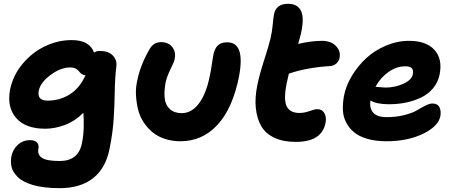

<svg xmlns="http://www.w3.org/2000/svg" viewBox="-20 -734 2394 1011"><path d="M293.9 256.8Q250 256.8 213.4 252.2Q176.8 247.6 150.9 239.5Q125 231.4 104.7 220.7Q84.5 210 72 196.8Q59.6 183.6 51.3 170.4Q43 157.2 40.3 142.6Q37.6 127.9 37.6 115.2Q37.6 102.5 40 89.8Q48.3 50.8 75 27.3Q101.6 3.9 137.2 3.9Q165.5 3.9 176 17.6Q186.5 31.2 182.1 50.8Q176.3 80.6 201.2 97.2Q226.1 113.8 293.9 113.8Q392.1 113.8 411.1 22Q419.9 -20.5 420.9 -64Q421.9 -107.4 418.9 -140.1Q376 -96.7 322.8 -76.4Q269.5 -56.2 217.8 -56.2Q113.8 -56.2 64.7 -113Q15.6 -169.9 33.2 -263.2Q48.8 -337.9 98.9 -397.9Q148.9 -458 217 -490.5Q285.2 -522.9 356.9 -522.9Q407.2 -522.9 436.3 -505.1Q465.3 -487.3 475.1 -457Q486.8 -465.8 505.9 -465.8Q550.8 -465.8 573.7 -442.1Q596.7 -418.5 592.8 -386.2Q585.4 -324.7 584.2 -251.2Q583 -177.7 578.4 -105.7Q573.7 -33.7 557.1 48.8Q536.6 152.3 469.7 204.6Q402.8 256.8 293.9 256.8ZM184.1 -256.8Q173.8 -204.1 231 -204.1Q295.9 -204.1 348.4 -237.8Q400.9 -271.5 430.2 -337.9Q418.5 -338.4 409.7 -344.7Q400.9 -351.1 395.8 -358.6Q390.6 -366.2 378.7 -372.6Q366.7 -378.9 350.1 -378.9Q299.8 -378.9 246.6 -339.6Q193.4 -300.3 184.1 -256.8Z M930.2 9.8Q885.7 9.8 847.7 -2.9Q809.6 -15.6 782.7 -38.1Q755.9 -60.5 735.8 -91.1Q715.8 -121.6 707 -157.5Q698.2 -193.4 696 -232.7Q693.8 -272 703.1 -312Q720.2 -394 768.1 -476.1Q789.1 -512.2 828.1 -512.2Q866.7 -512.2 887.2 -486.1Q907.7 -460 899.4 -421.9Q897 -408.2 877.9 -369.9Q858.9 -331.5 852.1 -299.8Q843.3 -252.9 847.2 -217Q851.1 -181.2 874.3 -159.7Q897.5 -138.2 937 -138.2Q989.3 -138.2 1027.8 -189.7Q1066.4 -241.2 1085 -335.9Q1091.3 -364.7 1095.7 -397.2Q1100.1 -429.7 1103 -442.9Q1109.4 -477.1 1126.2 -494.1Q1143.1 -511.2 1176.3 -511.2Q1272.9 -511.2 1238.3 -330.1Q1205.1 -163.1 1125.2 -76.7Q1045.4 9.8 930.2 9.8Z M1537.1 13.2Q1470.7 13.2 1424.3 -8.8Q1377.9 -30.8 1355.2 -70.6Q1332.5 -110.4 1326.9 -166.3Q1321.3 -222.2 1335.9 -290Q1347.2 -344.2 1371.8 -420.4Q1396.5 -496.6 1404.8 -533.2Q1412.6 -566.4 1416.3 -606Q1419.9 -645.5 1422.9 -659.2Q1433.6 -713.9 1497.1 -713.9Q1546.9 -713.9 1564.9 -677Q1583 -640.1 1564.9 -558.1Q1562.5 -546.9 1556.4 -525.9Q1550.3 -504.9 1549.8 -502.9Q1620.6 -519 1675.8 -519Q1721.7 -519 1748.3 -492.4Q1774.9 -465.8 1768.1 -430.2Q1765.1 -412.6 1751.5 -400.1Q1737.8 -387.7 1718.8 -386.2Q1594.2 -378.4 1501 -346.2Q1491.7 -308.1 1489.7 -295.9Q1472.2 -210.9 1489.3 -175Q1506.3 -139.2 1556.2 -139.2Q1582 -139.2 1610.1 -149.2Q1638.2 -159.2 1649.9 -159.2Q1676.8 -159.2 1688.5 -137.5Q1700.2 -115.7 1693.8 -85.9Q1674.3 13.2 1537.1 13.2Z M2014.6 9.8Q1958.5 9.8 1915 -2.7Q1871.6 -15.1 1845.2 -36.9Q1818.8 -58.6 1803 -88.6Q1787.1 -118.7 1785.6 -153.8Q1784.2 -189 1791 -228Q1801.3 -281.7 1832.3 -333.7Q1863.3 -385.7 1907.7 -427Q1952.1 -468.3 2012 -493.7Q2071.8 -519 2134.8 -519Q2223.6 -519 2267.3 -471.7Q2311 -424.3 2294.9 -341.8Q2286.6 -300.8 2260.7 -269.5Q2234.9 -238.3 2197.5 -220.5Q2160.2 -202.6 2117.4 -193.8Q2074.7 -185.1 2027.8 -185.1Q1961.9 -185.1 1930.7 -205.1Q1924.3 -166 1944.3 -141.6Q1964.4 -117.2 2017.1 -117.2Q2067.9 -117.2 2110.4 -128.4Q2152.8 -139.6 2175.3 -153.1Q2197.8 -166.5 2219.7 -177.7Q2241.7 -189 2256.8 -189Q2283.7 -189 2293.7 -169.7Q2303.7 -150.4 2298.8 -122.1Q2288.1 -68.4 2207 -29.3Q2126 9.8 2014.6 9.8ZM2113.8 -384.8Q2067.9 -384.8 2025.9 -355.2Q1983.9 -325.7 1957 -276.9Q2005.9 -272.9 2008.8 -272.9Q2060.1 -272.9 2104 -293Q2147.9 -313 2153.8 -342.8Q2157.7 -364.3 2148.7 -374.5Q2139.6 -384.8 2113.8 -384.8Z"/></svg>

Font: Shantell Sans Normal
Style: Bold Italic
Weight: 700
Italic angle: -11.31°
Designer: Stephen Nixon, Anya Danilova, Shantell Martin
Foundry: Arrow Type
Version: Version 1.006;[559af2be0]